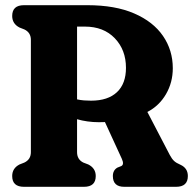

<svg xmlns="http://www.w3.org/2000/svg" viewBox="-20 -720 755 740"><path d="M646 -457Q646 -402.5 619.8 -357.2Q593.5 -312 548 -288.5L634.5 -122.5Q642.5 -107.5 650.8 -99.8Q659 -92 675.5 -85Q704 -72 704 -41.5Q704 0 658.5 0H459Q415 0 415 -41.5Q415 -64 432.5 -74L447.5 -80Q459.5 -86 449.5 -108L384.5 -249.5Q373.5 -249 361 -249Q339 -249 317.5 -252Q296 -255 277 -260.5V-133.5Q277 -105.5 301 -93.5L320.5 -86Q349 -71.5 349 -41.5Q349 0 303.5 0H72.5Q27 0 27 -41.5Q27 -71.5 55 -86L74 -93.5Q99 -105.5 99 -133.5V-566.5Q99 -594.5 74 -606.5L55 -614Q27 -628.5 27 -658.5Q27 -700 72.5 -700H317Q424 -700 497.2 -668.2Q570.5 -636.5 608.2 -581.5Q646 -526.5 646 -457ZM277 -617.5V-337Q290.5 -334 304 -333Q317.5 -332 331 -332Q396 -332 430.8 -364.8Q465.5 -397.5 465.5 -458.5Q465.5 -527.5 422.5 -572.5Q379.5 -617.5 307 -617.5Z"/></svg>

Font: Fraunces 144pt S100
Style: Bold
Weight: 700
Version: Version 1.000; ttfautohint (v1.8.3)